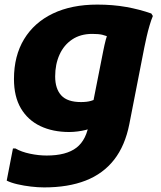

<svg xmlns="http://www.w3.org/2000/svg" viewBox="-20 -576 701 836"><path d="M172.4 240Q145.6 240 115 236.4Q84.3 232.9 56 226.3Q27.8 219.8 9.2 210.4L36.4 70.4H47.2Q73 85.4 110.6 93.3Q148.1 101.2 183.2 101.2Q268.7 101.2 313.1 66.9Q357.6 32.6 368.4 -44.8L429.2 -352.4Q434.9 -381.5 440.7 -403.5Q446.6 -425.6 454.8 -441.8L460.8 -411.6Q441.3 -421 425.1 -424.7Q408.9 -428.4 381.6 -428.4Q330.4 -428.4 294.2 -404.1Q257.9 -379.8 239.1 -337.9Q220.2 -296 220.2 -243.2Q220.2 -189.5 246.8 -160.6Q273.4 -131.6 332.8 -131.6Q358.3 -131.6 375.6 -136.6Q392.8 -141.6 403.6 -147.6L379.2 -20Q370.6 -14.6 354.1 -10.4Q337.7 -6.2 318.2 -3.7Q298.8 -1.2 281.6 -1.2Q209.6 -1.2 155.4 -27.1Q101.2 -53 71 -104.2Q40.8 -155.4 40.8 -232Q40.8 -332.8 84.9 -405.5Q129 -478.1 210.3 -517.1Q291.6 -556 403.6 -556Q471.6 -556 529.7 -545.6Q587.7 -535.2 638.8 -517.2L645.6 -506.4Q638.2 -489 631.2 -464.9Q624.1 -440.9 618.4 -415.8Q612.7 -390.8 608.7 -370.8L543.2 -36Q524.7 58.2 477 119.3Q429.3 180.4 353.1 210.2Q276.8 240 172.4 240Z"/></svg>

Font: Kufam
Style: Italic
Weight: 400
Italic angle: -11°
Designer: Artur Schmal
Foundry: Original Type
Version: Version 1.301; ttfautohint (v1.8.3)